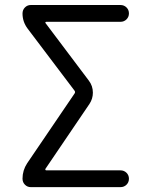

<svg xmlns="http://www.w3.org/2000/svg" viewBox="-20 -773 606 770"><path d="M166 -685.5Q163.1 -685.5 162.1 -683.6Q161.1 -681.6 163.1 -679.7L335.9 -450.2Q352.5 -428.7 352.5 -401.4Q352.5 -377 338.9 -356.4L162.1 -95.7Q161.1 -93.8 162.1 -91.8Q163.1 -89.8 166 -89.8H462.9Q477.5 -89.8 487.3 -80.1Q497.1 -70.3 497.1 -56.2Q497.1 -42 487.3 -32.2Q477.5 -22.5 462.9 -22.5H103.5Q89.8 -22.5 80.1 -32.2Q70.3 -42 70.3 -56.6Q70.3 -89.8 88.9 -118.2L279.3 -398.4Q283.2 -404.3 278.3 -410.2L90.8 -658.2Q70.3 -685.5 70.3 -718.8Q70.3 -733.4 80.1 -743.2Q89.8 -752.9 103.5 -752.9H462.9Q477.5 -752.9 487.3 -743.2Q497.1 -733.4 497.1 -719.2Q497.1 -705.1 487.3 -695.3Q477.5 -685.5 462.9 -685.5Z"/></svg>

Font: Gen Jyuu Gothic P Normal
Style: Regular
Weight: 300
Designer: [Source Han Sans]
Ryoko NISHIZUKA  (kana & ideographs); Paul D. Hunt (Latin, Greek & Cyrillic); Wenlong ZHANG  (bopomofo
Version: Version 1.002.20150607